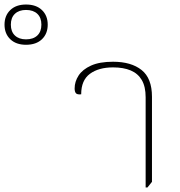

<svg xmlns="http://www.w3.org/2000/svg" viewBox="-308 -825 794 849"><path d="M336 4V-395Q336 -442 319 -471Q302 -500 270 -513.5Q238 -527 192 -527Q128 -527 89.5 -498.5Q51 -470 51 -408Q34 -406 28 -412.5Q22 -419 22 -434Q22 -464 39.5 -491Q57 -518 94.5 -535Q132 -552 192 -552Q272 -552 318 -515.5Q364 -479 364 -397V-21L344 4ZM-193 -627Q-237 -627 -262.5 -651.5Q-288 -676 -288 -716Q-288 -756 -262.5 -780.5Q-237 -805 -193 -805Q-148 -805 -122.5 -780.5Q-97 -756 -97 -716Q-97 -676 -122.5 -651.5Q-148 -627 -193 -627ZM-193 -651Q-161 -651 -143 -668Q-125 -685 -125 -716Q-125 -747 -143 -764Q-161 -781 -193 -781Q-224 -781 -242 -764Q-260 -747 -260 -716Q-260 -685 -242 -668Q-224 -651 -193 -651Z"/></svg>

Font: Noto Serif Thai Thin
Style: Regular
Weight: 250
Version: Version 2.001